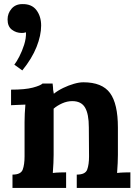

<svg xmlns="http://www.w3.org/2000/svg" viewBox="-20 -918 676 938"><path d="M89 -574 50 -602Q61 -616 74.5 -642Q88 -668 98 -699.5Q108 -731 107 -760Q100 -758 95.5 -757.5Q91 -757 86 -757Q59 -757 38 -773Q17 -789 17 -823Q17 -853 36.5 -875.5Q56 -898 89 -898Q135 -899 158 -868.5Q181 -838 181 -793Q181 -745 158.5 -688.5Q136 -632 89 -574ZM41 0V-65Q82 -65 91 -89.5Q100 -114 100 -154V-322Q100 -340 101 -362.5Q102 -385 104 -407Q88 -406 66.5 -405.5Q45 -405 34 -404V-480Q103 -480 140.5 -490Q178 -500 188 -510H237Q239 -497 239 -491Q239 -485 239.5 -479.5Q240 -474 243 -460Q263 -476 289 -488.5Q315 -501 341 -508.5Q367 -516 387 -516Q479 -516 517.5 -463.5Q556 -411 556 -295V-161Q556 -147 555 -121.5Q554 -96 552 -73Q569 -75 588 -75.5Q607 -76 617 -76V0H355V-65Q397 -65 406 -89.5Q415 -114 415 -154L414 -296Q414 -361 395.5 -392.5Q377 -424 333 -424Q308 -424 283.5 -413Q259 -402 242 -387V-161Q242 -147 241 -121.5Q240 -96 238 -73Q254 -75 273.5 -75.5Q293 -76 303 -76V0Z"/></svg>

Font: Lora
Style: Bold
Weight: 700
Designer: Olga Karpushina, Alexei Vanyashin (Cyrillic)
Foundry: Cyreal
Version: Version 3.006; ttfautohint (v1.8.4.7-5d5b);gftools[0.9.30]